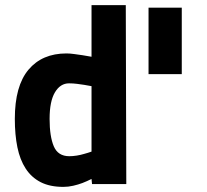

<svg xmlns="http://www.w3.org/2000/svg" viewBox="-20 -720 810 751"><path d="M474 0H340L338 -20Q320 -11 302 -4Q286 2 266.5 6.5Q247 11 228 11Q175 11 139 -7.5Q103 -26 80.5 -60.5Q58 -95 48 -144Q38 -193 38 -255Q38 -384 91.5 -447.5Q145 -511 240 -511Q254 -511 271 -508.5Q288 -506 303 -504Q321 -501 338 -498V-700H472ZM251 -109Q265 -109 280.5 -111.5Q296 -114 309 -118Q324 -122 338 -127V-383Q325 -385 310 -388Q297 -390 281.5 -392Q266 -394 250 -394Q216 -394 195 -359Q174 -324 174 -255Q174 -186 190.5 -147.5Q207 -109 251 -109ZM691 -430H561V-690H691Z"/></svg>

Font: Panefresco 999wt
Style: Regular
Weight: 900
Version: Version 1.001